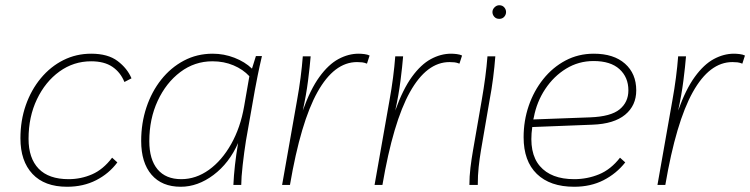

<svg xmlns="http://www.w3.org/2000/svg" viewBox="-20 -706 2864 733"><path d="M236 7Q150 7 104 -42Q58 -91 58 -178Q58 -246 78.5 -304.5Q99 -363 136 -407.5Q173 -452 222 -476.5Q271 -501 328 -501Q392 -501 429 -473Q466 -445 482 -407L455 -393Q440 -430 409 -451Q378 -472 328 -472Q261 -472 207 -433Q153 -394 121 -327Q89 -260 89 -176Q89 -102 127.5 -62Q166 -22 242 -22Q289 -22 331.5 -40.5Q374 -59 408 -104L428 -86Q396 -43 347 -18Q298 7 236 7Z M670 7Q598 7 558.5 -39Q519 -85 519 -168Q519 -236 539 -296Q559 -356 595.5 -402Q632 -448 682 -474.5Q732 -501 792 -501Q835 -501 875 -485.5Q915 -470 942 -444L957 -492H980Q970 -449 963.5 -416.5Q957 -384 953 -362L919 -169Q912 -125 906.5 -76Q901 -27 901 0H871Q874 -71 889 -160Q855 -83 795 -38Q735 7 670 7ZM672 -22Q728 -22 777.5 -57.5Q827 -93 862.5 -156Q898 -219 912 -300L932 -415Q908 -441 871.5 -456.5Q835 -472 791 -472Q723 -472 668.5 -431Q614 -390 582 -321Q550 -252 550 -167Q550 -97 581.5 -59.5Q613 -22 672 -22Z M1381 -463Q1371 -467 1362.5 -468Q1354 -469 1343 -469Q1256 -469 1192 -354.5Q1128 -240 1087 0H1057L1114 -323Q1122 -367 1127.5 -409.5Q1133 -452 1136 -491H1166Q1163 -453 1156 -398Q1149 -343 1136 -284Q1165 -365 1199.5 -412.5Q1234 -460 1272 -480.5Q1310 -501 1349 -501Q1359 -501 1371 -499.5Q1383 -498 1391 -494Z M1734 -463Q1724 -467 1715.5 -468Q1707 -469 1696 -469Q1609 -469 1545 -354.5Q1481 -240 1440 0H1410L1467 -323Q1475 -367 1480.5 -409.5Q1486 -452 1489 -491H1519Q1516 -453 1509 -398Q1502 -343 1489 -284Q1518 -365 1552.5 -412.5Q1587 -460 1625 -480.5Q1663 -501 1702 -501Q1712 -501 1724 -499.5Q1736 -498 1744 -494Z M1772 0Q1772 -32 1776 -65.5Q1780 -99 1786 -133L1819 -323Q1827 -369 1832.5 -410.5Q1838 -452 1841 -491H1871Q1868 -451 1862.5 -408Q1857 -365 1849 -323L1816 -131Q1811 -101 1807.5 -69Q1804 -37 1804 0ZM1886 -634Q1874 -634 1867 -642Q1860 -650 1860 -660Q1860 -670 1868 -678Q1876 -686 1886 -686Q1898 -686 1905 -678Q1912 -670 1912 -660Q1912 -650 1905 -642Q1898 -634 1886 -634Z M2172 7Q2080 7 2029.5 -42Q1979 -91 1979 -182Q1979 -245 1998.5 -302Q2018 -359 2054 -404Q2090 -449 2139 -475Q2188 -501 2247 -501Q2323 -501 2366 -463Q2409 -425 2409 -361Q2409 -303 2366.5 -268Q2324 -233 2242 -230L2012 -221Q1998 -122 2041 -72Q2084 -22 2172 -22Q2222 -22 2267 -40.5Q2312 -59 2347 -104L2367 -86Q2333 -43 2284 -18Q2235 7 2172 7ZM2018 -258 2016 -250 2233 -258Q2312 -261 2345.5 -288.5Q2379 -316 2379 -361Q2379 -411 2345 -442Q2311 -473 2246 -473Q2189 -473 2141.5 -444Q2094 -415 2061.5 -366Q2029 -317 2018 -258Z M2814 -463Q2804 -467 2795.5 -468Q2787 -469 2776 -469Q2689 -469 2625 -354.5Q2561 -240 2520 0H2490L2547 -323Q2555 -367 2560.5 -409.5Q2566 -452 2569 -491H2599Q2596 -453 2589 -398Q2582 -343 2569 -284Q2598 -365 2632.5 -412.5Q2667 -460 2705 -480.5Q2743 -501 2782 -501Q2792 -501 2804 -499.5Q2816 -498 2824 -494Z"/></svg>

Font: Livvic Thin
Style: Italic
Weight: 250
Italic angle: -10°
Designer: Jacques Le Bailly, Baron von Fonthausen
Version: Version 1.001; ttfautohint (v1.8.2)